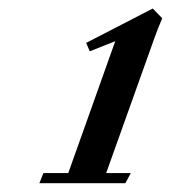

<svg xmlns="http://www.w3.org/2000/svg" viewBox="-20 -678 396 445"><path d="M71.3 -253.4 80.6 -276.9H138.2L247.1 -582.5L188 -559.1L179.7 -578.6L334 -658.2L356 -635.7Q345.7 -611.8 337.4 -588.4L226.1 -276.9H283.2L270.5 -253.4Z"/></svg>

Font: Elstob ExtraBold
Style: Italic
Weight: 800
Italic angle: -20°
Designer: Peter S. Baker
Version: Version 1.015